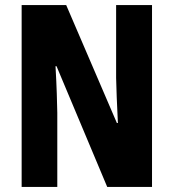

<svg xmlns="http://www.w3.org/2000/svg" viewBox="-20 -734 682 754"><path d="M577 0V-714H436V-428C437 -380 439 -334 443 -251H439L240 -714H65V0H205V-291C204 -336 203 -388 198 -474H202L401 0Z"/></svg>

Font: Noto Sans Kannada ExtraCondensed ExtraBold
Style: Regular
Weight: 800
Width: 2
Designer: Jelle Bosma - Monotype Design Team
Foundry: Monotype Imaging Inc.
Version: Version 2.005